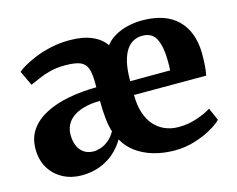

<svg xmlns="http://www.w3.org/2000/svg" viewBox="-85 -691 1019 826"><g transform="rotate(-15 425.0 -277.5)"><path d="M184 11Q139.5 11 102.2 -8.5Q65 -28 43 -64Q21 -100 21 -150Q21 -199 45.8 -234.5Q70.5 -270 114.8 -293Q159 -316 217.2 -327.2Q275.5 -338.5 342.5 -339V-357.5Q342.5 -399 334.5 -422.5Q326.5 -446 304 -455.5Q281.5 -465 237.5 -465Q199.5 -465 170.5 -457.8Q141.5 -450.5 118.8 -440.2Q96 -430 76 -421.5L45 -487.5Q54.5 -496.5 76.5 -509.2Q98.5 -522 130 -534.8Q161.5 -547.5 200.5 -556Q239.5 -564.5 283 -564.5Q341.5 -564.5 381.8 -547.2Q422 -530 442 -499.5Q458 -521 484 -536Q510 -551 541.8 -558.5Q573.5 -566 605.5 -566Q709.5 -566 763.5 -513Q817.5 -460 819.5 -365Q819.5 -331.5 817.8 -307.2Q816 -283 812 -265H490.5Q490.5 -221 501.2 -186.8Q512 -152.5 532.2 -129.2Q552.5 -106 580.2 -94Q608 -82 641.5 -82Q685 -82 724.5 -95.8Q764 -109.5 787 -124.5L811.5 -68.5Q796 -52 763.2 -33.5Q730.5 -15 688.2 -2Q646 11 600 11Q548 11 504.2 -2Q460.5 -15 428 -39.2Q395.5 -63.5 377 -97.5Q357.5 -64.5 329.5 -40.2Q301.5 -16 265 -2.5Q228.5 11 184 11ZM490 -326.5 668 -327Q669 -335.5 669 -348.2Q669 -361 669 -369.5Q669 -429.5 652 -465.8Q635 -502 590.5 -502Q570.5 -502 552.5 -493.5Q534.5 -485 520.5 -465.2Q506.5 -445.5 498.2 -411.5Q490 -377.5 490 -326.5ZM261.5 -75.5Q276 -75.5 293.5 -81.5Q311 -87.5 328.2 -101.5Q345.5 -115.5 358.5 -139Q349.5 -165.5 346 -201.8Q342.5 -238 342.5 -278.5Q300 -278 269.5 -269.2Q239 -260.5 219.8 -245.8Q200.5 -231 191.5 -211.8Q182.5 -192.5 182.5 -171Q182.5 -125.5 203.8 -100.5Q225 -75.5 261.5 -75.5Z"/></g></svg>

Font: Merriweather 28pt ExtraBold
Style: Regular
Weight: 800
Version: Version 2.100